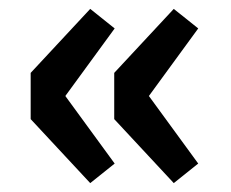

<svg xmlns="http://www.w3.org/2000/svg" viewBox="-20 -468 520 432"><path d="M183 -56 49 -200V-304L183 -448L238 -404L127 -252L238 -100ZM371 -56 237 -200V-304L371 -448L426 -404L315 -252L426 -100Z"/></svg>

Font: Mada
Style: Bold
Weight: 700
Designer: Khaled Hosny
Version: Version 1.5